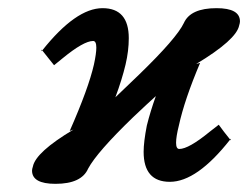

<svg xmlns="http://www.w3.org/2000/svg" viewBox="-20 -431 605 468"><path d="M209 -273.9Q214.8 -300.8 214.8 -314.9Q214.8 -331.1 207 -331.1Q184.1 -331.1 132.8 -289.1L111.8 -272L98.1 -289.1L83 -308.1Q83 -308.1 82 -306.2L81.1 -308.1L82 -310.1L83 -308.1Q165 -411.1 230 -411.1Q293.9 -411.1 293.9 -337.9Q293.9 -307.1 286.1 -273.9Q277.3 -236.8 261.2 -193.8Q288.1 -219.7 318.8 -249Q410.6 -337.9 428.2 -375Q444.3 -411.1 507.8 -411.1Q564.9 -411.1 564.9 -378.9Q564.9 -375 563 -369.1Q556.2 -334 458 -274.9L467.8 -277.8Q429.7 -188 416 -125Q409.2 -98.1 409.2 -83Q409.2 -67.9 417 -67.9Q439.9 -67.9 491.2 -109.9L513.2 -127L525.9 -109.9L541 -90.8Q460 12.2 394 12.2Q330.1 12.2 330.1 -61Q330.1 -85 337.9 -125Q346.7 -160.2 359.9 -196.8Q340.8 -179.7 304.2 -145Q216.3 -60.1 194.8 -20Q178.7 17.1 115.2 17.1Q58.1 17.1 58.1 -15.1Q58.1 -19 60.1 -24.9Q66.9 -60.1 159.2 -115.2L149.9 -111.8Q195.8 -215.8 209 -273.9ZM541 -90.8 543 -92.8V-90.8L542 -88.9Z"/></svg>

Font: Linux Libertine
Style: Semibold Italic
Weight: 600
Italic angle: -11.5°
Designer: Philipp H. Poll
Foundry: Philipp H. Poll
Version: Version 5.1.2 ; ttfautohint (v0.9)